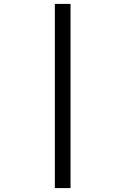

<svg xmlns="http://www.w3.org/2000/svg" viewBox="-20 -850 640 980"><path d="M260 110V-830H340V110Z"/></svg>

Font: Tiny Light
Style: Regular
Weight: 300
Monospace: yes
Designer: Philipp Nurullin, Konstantin Bulenkov
Foundry: JetBrains
Version: Version 2.251; ttfautohint (v1.8.4.7-5d5b)